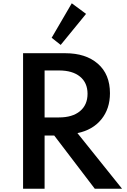

<svg xmlns="http://www.w3.org/2000/svg" viewBox="-20 -1149 774 1169"><path d="M120.5 0H251.5V-324H310L557 0H723L451.5 -338.5Q544 -357.5 596.8 -422Q649.5 -486.5 649.5 -581.5Q649.5 -696.5 576 -760.8Q502.5 -825 377.5 -825H120.5ZM251.5 -434V-720H339Q421.5 -720 467.2 -682.5Q513 -645 513 -578Q513 -510.5 467 -472.2Q421 -434 339 -434ZM349.5 -875.5 504 -1064.5 417 -1129 294.5 -919Z"/></svg>

Font: Spartan SemiBold
Style: Regular
Weight: 600
Designer: Matt Bailey, Mirko Velimirovic
Foundry: Matt Bailey
Version: Version 1.003; ttfautohint (v1.8.3)